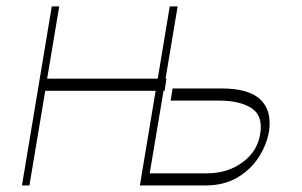

<svg xmlns="http://www.w3.org/2000/svg" viewBox="-20 -565 919 585"><path d="M46.9 0 137.8 -545.5H160.5L123.6 -325.3H460.6L497.2 -545.5H521.3L484.4 -325.3H487.2L481.5 -288.4H478.3L436.1 -36.9H612.2Q674 -37.3 719.1 -70.5Q764.2 -103.7 772.7 -156.2Q782 -212.4 746.6 -235.3Q711.3 -258.2 649.1 -258.5H500L505.7 -295.5H654.8Q738.6 -295.5 773.8 -261.4Q808.9 -227.3 799.7 -164.8Q792.3 -122.9 767.6 -85Q742.9 -47.2 702.4 -23.6Q661.9 0 606.5 0H406.2L454.2 -288.4H117.9L69.6 0Z"/></svg>

Font: Inter UI Thin
Style: Italic
Weight: 100
Italic angle: -9.39999°
Designer: Rasmus Andersson
Foundry: rsms
Version: 3.2;8d6f07862